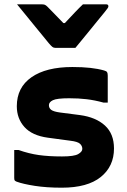

<svg xmlns="http://www.w3.org/2000/svg" viewBox="-20 -861 590 891"><path d="M330 -639H236Q229 -639 223.5 -643Q218 -647 206 -661Q199 -670 182 -690.5Q165 -711 143 -738Q121 -765 99 -792Q77 -819 59 -841H171Q182 -841 187.5 -839Q193 -837 200 -830Q208 -822 226 -803.5Q244 -785 274 -754H281Q309 -784 328.5 -804.5Q348 -825 365 -841H472Q483 -841 483 -832Q483 -828 480 -823.5Q477 -819 465 -804Q454 -791 435.5 -768Q417 -745 396.5 -720Q376 -695 358 -673Q340 -651 330 -639ZM268 -135Q324 -135 343 -146Q362 -157 362 -170Q362 -184 351 -194Q340 -204 306 -208L202 -222Q129 -232 93.5 -271.5Q58 -311 58 -368Q58 -455 126 -502.5Q194 -550 316 -550Q363 -550 399 -546Q435 -542 463 -534Q474 -531 477 -526Q480 -521 480 -510V-385H460Q420 -396 382.5 -400.5Q345 -405 301 -405Q244 -405 225.5 -396Q207 -387 207 -373Q207 -359 218 -351Q229 -343 258 -339L351 -327Q425 -317 467 -278.5Q509 -240 509 -172Q509 -89 447.5 -39.5Q386 10 267 10Q196 10 141.5 1.5Q87 -7 57 -18Q50 -21 48 -24Q46 -27 46 -36V-165H66Q114 -148 160 -141.5Q206 -135 268 -135Z"/></svg>

Font: Recursive Sn Lnr St XBd
Style: Regular
Weight: 800
Version: Version 1.079;hotconv 1.0.112;makeotfexe 2.5.65598; ttfautoh